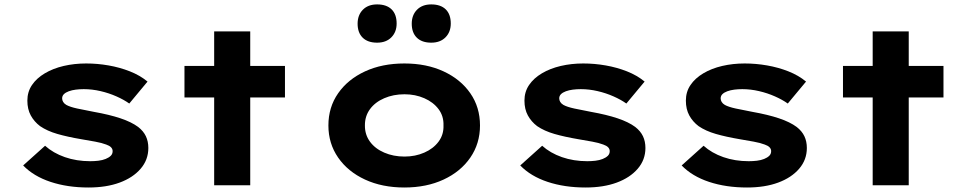

<svg xmlns="http://www.w3.org/2000/svg" viewBox="-20 -824 4319 854"><path d="M373.8 10Q280.3 10 204.9 -15Q129.5 -40 83 -88.1L180.5 -175.7Q216.4 -143.3 268.4 -125.1Q320.4 -107 381.3 -107Q399.7 -107 417.7 -109.1Q435.6 -111.3 449.8 -117Q464 -122.7 472.5 -130.9Q481 -139.1 481 -151.8Q481 -171.3 452.3 -181.1Q433.2 -188.5 403.3 -194Q373.5 -199.5 340.9 -204.9Q280.3 -215.2 235.2 -228.2Q190.1 -241.2 158.3 -262.9Q132.2 -282.6 116.9 -310.5Q101.7 -338.4 101.7 -376.5Q101.7 -415.6 122.3 -445.9Q142.9 -476.3 179.4 -497.9Q215.9 -519.6 263.4 -530.7Q310.9 -541.7 363.2 -541.7Q413.1 -541.7 462.9 -533Q512.6 -524.3 557.5 -506.7Q602.5 -489 636.2 -461.2L555 -363.5Q531.1 -380.6 498 -395.2Q465 -409.9 427.2 -418.7Q389.5 -427.5 352.6 -427.5Q333.8 -427.5 317 -425.3Q300.1 -423.2 285.9 -418Q271.8 -412.8 264.1 -405.1Q256.4 -397.4 256.4 -386.3Q256.4 -378.3 260.9 -370.7Q265.4 -363 275.1 -357.3Q291.6 -348.2 323.6 -341.3Q355.6 -334.4 398 -326.4Q467.1 -314.1 516 -297.7Q565 -281.3 594.7 -259.2Q618 -241 628.9 -218Q639.8 -195 639.8 -165.8Q639.8 -113.2 605.5 -73.4Q571.2 -33.6 512.1 -11.8Q453 10 373.8 10Z M932.6 0V-684.3H1093V0ZM800.5 -390.6V-530.7H1247.5V-390.6Z M1778.6 10Q1679.9 10 1603.6 -25.3Q1527.3 -60.6 1484 -123.1Q1440.7 -185.7 1440.7 -265.9Q1440.7 -347 1484 -409.1Q1527.3 -471.2 1603.6 -506.5Q1679.9 -541.7 1778.6 -541.7Q1877 -541.7 1953 -506.5Q2029 -471.2 2072 -409.1Q2115 -347 2115 -265.9Q2115 -185.7 2072 -123.1Q2029 -60.6 1953 -25.3Q1877 10 1778.6 10ZM1779.2 -127.6Q1827.2 -127.6 1867.3 -145.2Q1907.4 -162.7 1930.7 -194Q1954 -225.4 1952.6 -265.9Q1954 -307.4 1930.7 -338.5Q1907.4 -369.6 1867.3 -387.1Q1827.2 -404.7 1779.2 -404.7Q1729.7 -404.7 1689 -387.1Q1648.4 -369.6 1625.5 -338.3Q1602.7 -307 1603.1 -265.9Q1602.7 -225.4 1625.5 -194Q1648.4 -162.7 1689 -145.2Q1729.7 -127.6 1779.2 -127.6ZM1898.2 -634.2Q1856.6 -634.2 1834 -656.4Q1811.4 -678.6 1811.4 -718.7Q1811.4 -756.9 1834.8 -780.7Q1858.1 -804.4 1898.2 -804.4Q1939.8 -804.4 1962.4 -782.5Q1985 -760.6 1985 -719.3Q1985 -681.7 1961.6 -658Q1938.2 -634.2 1898.2 -634.2ZM1657.4 -634.2Q1615.8 -634.2 1593.2 -656.4Q1570.6 -678.6 1570.6 -718.7Q1570.6 -756.9 1594 -780.7Q1617.4 -804.4 1657.4 -804.4Q1699 -804.4 1721.6 -782.5Q1744.2 -760.6 1744.2 -719.3Q1744.2 -681.7 1720.8 -658Q1697.4 -634.2 1657.4 -634.2Z M2584.8 10Q2491.3 10 2415.9 -15Q2340.5 -40 2294 -88.1L2391.5 -175.7Q2427.4 -143.3 2479.4 -125.1Q2531.4 -107 2592.3 -107Q2610.7 -107 2628.7 -109.1Q2646.6 -111.3 2660.8 -117Q2675 -122.7 2683.5 -130.9Q2692 -139.1 2692 -151.8Q2692 -171.3 2663.3 -181.1Q2644.2 -188.5 2614.3 -194Q2584.5 -199.5 2551.9 -204.9Q2491.3 -215.2 2446.2 -228.2Q2401.1 -241.2 2369.3 -262.9Q2343.2 -282.6 2327.9 -310.5Q2312.7 -338.4 2312.7 -376.5Q2312.7 -415.6 2333.3 -445.9Q2353.9 -476.3 2390.4 -497.9Q2426.9 -519.6 2474.4 -530.7Q2521.9 -541.7 2574.2 -541.7Q2624.1 -541.7 2673.9 -533Q2723.6 -524.3 2768.5 -506.7Q2813.5 -489 2847.2 -461.2L2766 -363.5Q2742.1 -380.6 2709 -395.2Q2676 -409.9 2638.2 -418.7Q2600.5 -427.5 2563.6 -427.5Q2544.8 -427.5 2528 -425.3Q2511.1 -423.2 2496.9 -418Q2482.8 -412.8 2475.1 -405.1Q2467.4 -397.4 2467.4 -386.3Q2467.4 -378.3 2471.9 -370.7Q2476.4 -363 2486.1 -357.3Q2502.6 -348.2 2534.6 -341.3Q2566.6 -334.4 2609 -326.4Q2678.1 -314.1 2727 -297.7Q2776 -281.3 2805.7 -259.2Q2829 -241 2839.9 -218Q2850.8 -195 2850.8 -165.8Q2850.8 -113.2 2816.5 -73.4Q2782.2 -33.6 2723.1 -11.8Q2664 10 2584.8 10Z M3302.8 10Q3209.3 10 3133.9 -15Q3058.5 -40 3012 -88.1L3109.5 -175.7Q3145.4 -143.3 3197.4 -125.1Q3249.4 -107 3310.3 -107Q3328.7 -107 3346.7 -109.1Q3364.6 -111.3 3378.8 -117Q3393 -122.7 3401.5 -130.9Q3410 -139.1 3410 -151.8Q3410 -171.3 3381.3 -181.1Q3362.2 -188.5 3332.3 -194Q3302.5 -199.5 3269.9 -204.9Q3209.3 -215.2 3164.2 -228.2Q3119.1 -241.2 3087.3 -262.9Q3061.2 -282.6 3045.9 -310.5Q3030.7 -338.4 3030.7 -376.5Q3030.7 -415.6 3051.3 -445.9Q3071.9 -476.3 3108.4 -497.9Q3144.9 -519.6 3192.4 -530.7Q3239.9 -541.7 3292.2 -541.7Q3342.1 -541.7 3391.9 -533Q3441.6 -524.3 3486.5 -506.7Q3531.5 -489 3565.2 -461.2L3484 -363.5Q3460.1 -380.6 3427 -395.2Q3394 -409.9 3356.2 -418.7Q3318.5 -427.5 3281.6 -427.5Q3262.8 -427.5 3246 -425.3Q3229.1 -423.2 3214.9 -418Q3200.8 -412.8 3193.1 -405.1Q3185.4 -397.4 3185.4 -386.3Q3185.4 -378.3 3189.9 -370.7Q3194.4 -363 3204.1 -357.3Q3220.6 -348.2 3252.6 -341.3Q3284.6 -334.4 3327 -326.4Q3396.1 -314.1 3445 -297.7Q3494 -281.3 3523.7 -259.2Q3547 -241 3557.9 -218Q3568.8 -195 3568.8 -165.8Q3568.8 -113.2 3534.5 -73.4Q3500.2 -33.6 3441.1 -11.8Q3382 10 3302.8 10Z M3861.6 0V-684.3H4022V0ZM3729.5 -390.6V-530.7H4176.5V-390.6Z"/></svg>

Font: Lexend Mega
Style: Regular
Weight: 400
Designer: Bonnie Shaver-Troup, Thomas Jockin
Foundry: Lexend
Version: Version 1.007